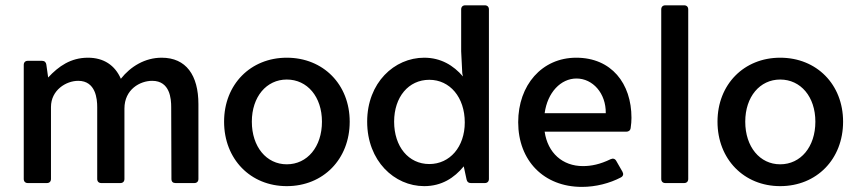

<svg xmlns="http://www.w3.org/2000/svg" viewBox="-20 -696 3261 730"><path d="M594.7 -476.6C531.2 -476.6 476.6 -443.4 439.5 -396.5C417 -448.2 374 -476.6 314.5 -476.6C249 -476.6 203.1 -444.3 163.1 -401.4L156.2 -450.2C155.3 -459 149.4 -464.8 139.6 -464.8H85.9C76.2 -464.8 70.3 -459 70.3 -449.2V-15.6C70.3 -5.9 76.2 0 85.9 0H158.2C168 0 173.8 -5.9 173.8 -15.6V-289.1C173.8 -353.5 231.4 -388.7 277.3 -388.7C344.7 -388.7 349.6 -318.4 349.6 -289.1V-15.6C349.6 -5.9 355.5 0 365.2 0H437.5C447.3 0 453.1 -5.9 453.1 -15.6V-283.2C453.1 -356.4 512.7 -388.7 558.6 -388.7C627 -388.7 630.9 -319.3 630.9 -289.1L631.8 -15.6C631.8 -4.9 637.7 0 647.5 0H718.8C728.5 0 734.4 -5.9 734.4 -15.6V-299.8C734.4 -410.2 687.5 -476.6 594.7 -476.6Z M1070.3 11.7C1209 11.7 1309.6 -90.8 1309.6 -233.4C1309.6 -375 1209 -476.6 1070.3 -476.6C932.6 -476.6 832 -375 832 -233.4C832 -90.8 932.6 11.7 1070.3 11.7ZM1070.3 -71.3C993.2 -71.3 937.5 -137.7 937.5 -233.4C937.5 -328.1 993.2 -393.6 1070.3 -393.6C1148.4 -393.6 1204.1 -328.1 1204.1 -233.4C1204.1 -137.7 1148.4 -71.3 1070.3 -71.3Z M1733.4 -660.2V-501L1737.3 -422.9C1737.3 -415 1739.3 -411.1 1740.2 -405.3C1704.1 -447.3 1656.2 -476.6 1592.8 -476.6C1479.5 -476.6 1376 -381.8 1376 -233.4C1376 -84 1479.5 11.7 1592.8 11.7C1659.2 11.7 1707 -19.5 1743.2 -63.5L1753.9 -13.7C1755.9 -3.9 1761.7 0 1770.5 0H1823.2C1833 0 1838.9 -5.9 1838.9 -15.6V-660.2C1838.9 -669.9 1833 -675.8 1823.2 -675.8H1749C1739.3 -675.8 1733.4 -669.9 1733.4 -660.2ZM1612.3 -72.3C1533.2 -72.3 1478.5 -138.7 1478.5 -233.4C1478.5 -327.1 1533.2 -392.6 1612.3 -392.6C1690.4 -392.6 1747.1 -326.2 1747.1 -230.5C1747.1 -137.7 1690.4 -72.3 1612.3 -72.3Z M2380.9 -248C2380.9 -378.9 2304.7 -476.6 2170.9 -476.6C2040 -476.6 1950.2 -372.1 1950.2 -231.4C1950.2 -85 2047.9 14.6 2192.4 14.6C2245.1 14.6 2297.9 1 2340.8 -21.5C2349.6 -26.4 2351.6 -34.2 2346.7 -43L2323.2 -84C2318.4 -92.8 2310.5 -94.7 2301.8 -90.8C2261.7 -71.3 2228.5 -64.5 2196.3 -64.5C2119.1 -64.5 2062.5 -114.3 2050.8 -195.3H2361.3C2370.1 -195.3 2377 -200.2 2377.9 -210C2379.9 -222.7 2380.9 -236.3 2380.9 -248ZM2283.2 -265.6H2050.8C2061.5 -344.7 2112.3 -397.5 2171.9 -397.5C2233.4 -397.5 2284.2 -341.8 2283.2 -265.6Z M2509.8 0H2581.1C2590.8 0 2596.7 -5.9 2596.7 -15.6V-660.2C2596.7 -669.9 2590.8 -675.8 2581.1 -675.8H2509.8C2500 -675.8 2494.1 -669.9 2494.1 -660.2V-15.6C2494.1 -5.9 2500 0 2509.8 0Z M2946.3 11.7C3085 11.7 3185.5 -90.8 3185.5 -233.4C3185.5 -375 3085 -476.6 2946.3 -476.6C2808.6 -476.6 2708 -375 2708 -233.4C2708 -90.8 2808.6 11.7 2946.3 11.7ZM2946.3 -71.3C2869.1 -71.3 2813.5 -137.7 2813.5 -233.4C2813.5 -328.1 2869.1 -393.6 2946.3 -393.6C3024.4 -393.6 3080.1 -328.1 3080.1 -233.4C3080.1 -137.7 3024.4 -71.3 2946.3 -71.3Z"/></svg>

Font: Ed Sans Neue Medium
Style: Regular
Weight: 500
Designer: Stephen Hutchings
Version: Version 1.004;PS 001.004;hotconv 1.0.88;makeotf.lib2.5.64775